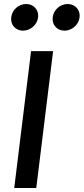

<svg xmlns="http://www.w3.org/2000/svg" viewBox="-20 -948 418 958"><path d="M36 -862C31 -825 57 -795 95 -795C132 -795 166 -825 170 -861C175 -898 148 -928 111 -928C73 -928 41 -900 36 -862ZM243 -862C238 -825 264 -795 302 -795C339 -795 373 -825 377 -861C382 -898 355 -928 318 -928C280 -928 248 -900 243 -862ZM161 -10 245 -693H135L51 -10Z"/></svg>

Font: Bluebird
Style: LiExtObl
Weight: 300
Designer: Jasper
Foundry: Cannot Into Space Fonts
Version: Version 0.98